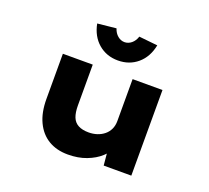

<svg xmlns="http://www.w3.org/2000/svg" viewBox="-132 -946 1225 1123"><g transform="rotate(20 480.5 -384.5)"><path d="M394 11Q324 11 273 -19.5Q222 -50 194 -109Q166 -168 166 -252V-533H352V-279Q352 -235 363 -207Q374 -179 399.5 -165.5Q425 -152 464 -152Q492 -152 516.5 -160Q541 -168 560 -183.5Q579 -199 589.5 -221.5Q600 -244 600 -272V-533H786V0H614L604 -108L639 -120Q627 -89 593.5 -58.5Q560 -28 509 -8.5Q458 11 394 11ZM481 -606Q410 -606 359.5 -649Q309 -692 294 -768L410 -780Q419 -752 438.5 -736Q458 -720 481 -720Q504 -720 523.5 -736Q543 -752 552 -780L668 -768Q653 -692 602.5 -649Q552 -606 481 -606Z"/></g></svg>

Font: Lexend Tera ExtraBold
Style: Regular
Weight: 800
Designer: Bonnie Shaver-Troup, Thomas Jockin
Foundry: Lexend
Version: Version 1.007